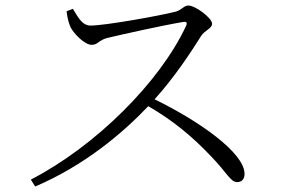

<svg xmlns="http://www.w3.org/2000/svg" viewBox="-20 -700 1040 698"><path d="M222 -659C225 -631 232 -611 237 -600C249 -577 288 -537 313 -537C336 -537 339 -554 370 -562C425 -575 567 -607 645 -620C656 -622 662 -620 657 -607C561 -401 328 -169 92 -47L108 -22C288 -99 426 -216 519 -314C607 -263 677 -206 748 -131C806 -71 818 -38 842 -38C861 -38 869 -51 869 -68C869 -145 702 -261 542 -339C617 -422 677 -515 711 -569C724 -590 751 -596 751 -614C751 -634 691 -680 664 -680C650 -680 640 -664 620 -658C563 -643 361 -607 309 -607C276 -607 260 -645 245 -668Z"/></svg>

Font: Noto Serif CJK KR Light
Style: Regular
Weight: 300
Designer: Ryoko NISHIZUKA 西塚涼子 (kana & ideographs); Frank Grießhammer (Latin, Greek & Cyrillic); Wenlong ZHANG 张文龙 (bopomofo); San
Foundry: Adobe
Version: Version 2.001;hotconv 1.1.0;makeotfexe 2.6.0